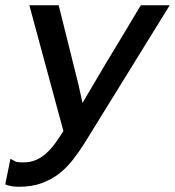

<svg xmlns="http://www.w3.org/2000/svg" viewBox="-59 -514 668 733"><path d="M256 -121Q298 -193 340 -263.5Q382 -334 426 -406Q438 -426 450 -446.5Q462 -467 475 -488L479 -494H589L264 32Q242 67 218 97.5Q194 128 164.5 150.5Q135 173 98 186Q61 199 14 199Q-1 199 -10.5 197.5Q-20 196 -28 194L-39 190L-19 92L-1 102Q1 104 11 105Q16 106 20.5 106Q25 106 30 106Q58 106 80 96Q102 86 120 69Q138 52 153.5 30.5Q169 9 183 -14L53 -494H165L241 -189Q243 -180 245 -171Q247 -162 249 -153Q251 -145 252.5 -137Q254 -129 256 -121Z"/></svg>

Font: Codetta
Style: Bold Italic
Weight: 700
Italic angle: -11°
Designer: Ulrich Proeller
Foundry: PROSA GmbH
Version: Version 2.00;September 29, 2018;FontCreator 11.5.0.2427 64-b